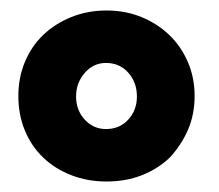

<svg xmlns="http://www.w3.org/2000/svg" viewBox="-20 -742 417 366"><path d="M183 -722Q219 -722 249.5 -709.5Q280 -697 302.5 -675.5Q325 -654 338 -624Q351 -594 351 -559Q351 -524 338.5 -495Q326 -466 304 -442Q281 -420 250.5 -408Q220 -396 183 -396Q147 -396 116 -408Q85 -420 62.5 -441.5Q40 -463 27.5 -493Q15 -523 15 -559Q15 -594 27.5 -624Q40 -654 62.5 -675.5Q85 -697 116 -709.5Q147 -722 183 -722ZM182 -496Q208 -496 224.5 -514Q241 -532 241 -558Q241 -585 224.5 -603.5Q208 -622 182 -622Q158 -622 141.5 -603Q125 -584 125 -558Q125 -532 141.5 -514Q158 -496 182 -496Z"/></svg>

Font: Stadtwerke
Style: Bold
Weight: 700
Designer: Santiago Orozco
Foundry: Typemade
Version: Version 1.003